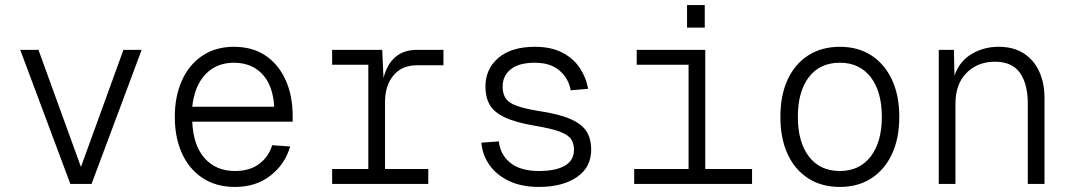

<svg xmlns="http://www.w3.org/2000/svg" viewBox="-20 -727 4240 759"><path d="M258 0 60 -530H132L300 -67L468 -530H540L342 0Z M909 12Q834 12 780.5 -23.5Q727 -59 699 -121.5Q671 -184 671 -265Q671 -346 699 -408.5Q727 -471 779.5 -506.5Q832 -542 905 -542Q977 -542 1028.5 -508Q1080 -474 1108.5 -412Q1137 -350 1137 -267V-246H740Q744 -152 789 -101.5Q834 -51 909 -51Q967 -51 1004.5 -79Q1042 -107 1056 -153L1127 -148Q1107 -78 1049.5 -33Q992 12 909 12ZM740 -305H1064Q1059 -390 1016.5 -434.5Q974 -479 905 -479Q836 -479 792.5 -433.5Q749 -388 740 -305Z M1293 0V-59H1436V-471H1293V-530H1491L1496 -419Q1525 -530 1629 -530H1733V-469H1628Q1569 -469 1535.5 -429Q1502 -389 1502 -323V-59H1673V0Z M2110 12Q2042 12 1992.5 -11.5Q1943 -35 1915 -74.5Q1887 -114 1883 -163L1952 -168Q1958 -114 1998.5 -82.5Q2039 -51 2110 -51Q2177 -51 2213 -72Q2249 -93 2249 -135Q2249 -160 2237.5 -177Q2226 -194 2193 -206.5Q2160 -219 2094 -230Q2017 -243 1974.5 -263.5Q1932 -284 1915.5 -313.5Q1899 -343 1899 -385Q1899 -454 1950 -498Q2001 -542 2095 -542Q2158 -542 2202 -519.5Q2246 -497 2271.5 -459Q2297 -421 2305 -376L2236 -370Q2228 -416 2192.5 -447.5Q2157 -479 2094 -479Q2031 -479 1999 -453Q1967 -427 1967 -385Q1967 -355 1980 -337Q1993 -319 2024.5 -308Q2056 -297 2111 -288Q2191 -276 2236 -256Q2281 -236 2299 -207Q2317 -178 2317 -135Q2317 -65 2260 -26.5Q2203 12 2110 12Z M2487 0V-59H2702V-471H2497V-530H2768V-59H2953V0ZM2696 -618V-707H2766V-618Z M3300 12Q3228 12 3175 -22Q3122 -56 3093.5 -118Q3065 -180 3065 -265Q3065 -350 3093.5 -412Q3122 -474 3175 -508Q3228 -542 3300 -542Q3372 -542 3424.5 -508Q3477 -474 3506 -412Q3535 -350 3535 -265Q3535 -180 3506 -118Q3477 -56 3424.5 -22Q3372 12 3300 12ZM3300 -51Q3378 -51 3422 -108.5Q3466 -166 3466 -265Q3466 -365 3422 -422Q3378 -479 3300 -479Q3221 -479 3177.5 -422Q3134 -365 3134 -265Q3134 -166 3177.5 -108.5Q3221 -51 3300 -51Z M3691 0V-530H3751L3753 -428Q3773 -485 3821 -513.5Q3869 -542 3927 -542Q3988 -542 4028.5 -515Q4069 -488 4089 -442.5Q4109 -397 4109 -341V0H4043V-317Q4043 -395 4012 -439Q3981 -483 3913 -483Q3845 -483 3801 -439Q3757 -395 3757 -317V0Z"/></svg>

Font: Geist Mono Light
Style: Regular
Weight: 300
Monospace: yes
Designer: Basement.studio, Andrés Briganti, Mateo Zaragoza
Foundry: Basement.studio, Vercel, Andrés Briganti, Guido Ferreyra, Mateo Zaragoza
Version: Version 1.500; ttfautohint (v1.8.4.7-5d5b)